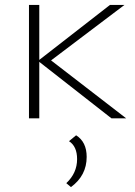

<svg xmlns="http://www.w3.org/2000/svg" viewBox="-20 -482 551 782"><path d="M188 -236 494 0H434L140 -230V0H98V-462H140V-238L428 -462H487ZM290 69Q333 96 333 157Q333 233 269 280L250 264Q294 223 294 166Q294 114 261 93Z"/></svg>

Font: EauTestSC Light
Style: Regular
Weight: 300
Designer: Christian Thalmann (Catharsis Fonts)
Version: Version 0.001;PS 000.001;hotconv 1.0.88;makeotf.lib2.5.64775